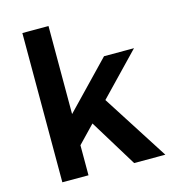

<svg xmlns="http://www.w3.org/2000/svg" viewBox="-110 -832 825 922"><g transform="rotate(-15 302.5 -371.0)"><path d="M86 -742H216V0H86ZM436 -533H585L207 -140V-295ZM377 -345 598 0H443L280 -266Z"/></g></svg>

Font: Alexandria Medium
Style: Regular
Weight: 500
Designer: Mohamed Gaber
Foundry: Kief Type Foundry
Version: Version 5.100